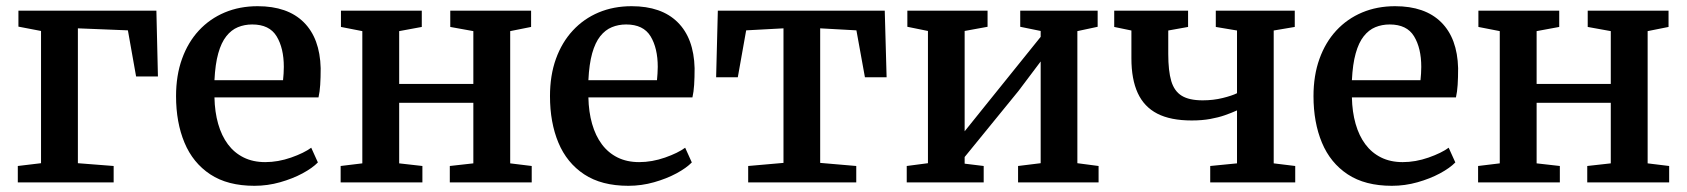

<svg xmlns="http://www.w3.org/2000/svg" viewBox="-20 -589 5448 620"><path d="M37.5 0V-53L112.5 -62V-489L39.5 -503V-554.5H485L490 -342H419.5L393 -491L231.5 -497.5V-62L347 -53V0Z M801.5 11Q715 11 659 -26Q603 -63 575.8 -128.2Q548.5 -193.5 548.5 -278.5Q548.5 -345.5 567.8 -399Q587 -452.5 622.2 -490.5Q657.5 -528.5 705.8 -548.8Q754 -569 812 -569Q908.5 -569 960.8 -517.2Q1013 -465.5 1015.5 -369Q1015.5 -338 1014 -315Q1012.5 -292 1008.5 -274.5H672.5Q673.5 -227.5 684.5 -189Q695.5 -150.5 716 -123Q736.5 -95.5 766.8 -80.5Q797 -65.5 836.5 -65.5Q878 -65.5 920 -80.2Q962 -95 985 -112L1006.5 -64.5Q989 -46.5 957 -29.2Q925 -12 884.5 -0.5Q844 11 801.5 11ZM672.5 -330H894Q895 -339.5 895.8 -351.5Q896.5 -363.5 896.5 -373Q896.5 -433.5 873.2 -471.8Q850 -510 794.5 -510Q769.5 -510 748.2 -501.2Q727 -492.5 710.8 -472Q694.5 -451.5 684.8 -416.8Q675 -382 672.5 -330Z M1080 0V-53L1150 -61.5V-488.5L1081 -502V-554.5H1342V-502L1269 -488.5V-318H1508.5V-488.5L1434 -502V-554.5H1695V-502L1627.5 -488.5V-61.5L1697 -53V0H1432.5V-53L1508.5 -61.5V-257H1269V-61.5L1344 -53V0Z M2009 11Q1922.5 11 1866.5 -26Q1810.5 -63 1783.2 -128.2Q1756 -193.5 1756 -278.5Q1756 -345.5 1775.2 -399Q1794.5 -452.5 1829.8 -490.5Q1865 -528.5 1913.2 -548.8Q1961.5 -569 2019.5 -569Q2116 -569 2168.2 -517.2Q2220.5 -465.5 2223 -369Q2223 -338 2221.5 -315Q2220 -292 2216 -274.5H1880Q1881 -227.5 1892 -189Q1903 -150.5 1923.5 -123Q1944 -95.5 1974.2 -80.5Q2004.5 -65.5 2044 -65.5Q2085.5 -65.5 2127.5 -80.2Q2169.5 -95 2192.5 -112L2214 -64.5Q2196.5 -46.5 2164.5 -29.2Q2132.5 -12 2092 -0.5Q2051.5 11 2009 11ZM1880 -330H2101.5Q2102.5 -339.5 2103.2 -351.5Q2104 -363.5 2104 -373Q2104 -433.5 2080.8 -471.8Q2057.5 -510 2002 -510Q1977 -510 1955.8 -501.2Q1934.5 -492.5 1918.2 -472Q1902 -451.5 1892.2 -416.8Q1882.5 -382 1880 -330Z M2396 0V-53L2510 -63V-497.5L2389.5 -491L2362.5 -339.5H2292.5L2298 -554.5H2837L2843 -339.5H2773L2745.5 -491L2628.5 -497.5V-63L2745 -53V0Z M2908 0V-53L2976.5 -62V-489L2910 -502.5V-554.5H3169V-502.5L3095 -489V-165L3162.5 -249L3340.5 -470V-489L3274.5 -502.5V-554.5H3524.5V-502.5L3459 -488.5V-62L3527.5 -53V0H3267.5V-53L3340.5 -62V-390.5L3269 -295.5L3095 -82V-60.5L3156.5 -53V0Z M3888 0V-53L3974.5 -61.5V-232.5Q3957 -224.5 3935.5 -217Q3914 -209.5 3887.8 -204.8Q3861.5 -200 3828 -200Q3760 -200 3717.2 -222Q3674.5 -244 3654 -288.5Q3633.5 -333 3633.5 -400.5V-490.5L3578 -502V-554.5H3816.5V-502L3752.5 -490.5V-414.5Q3752.5 -360 3762.2 -327.2Q3772 -294.5 3796 -279.8Q3820 -265 3863.5 -265Q3898 -265 3928.2 -272.5Q3958.5 -280 3974.5 -288V-490.5L3906 -502V-554.5H4161V-502L4093 -490.5V-61.5L4162.5 -53V0Z M4474.5 11Q4388 11 4332 -26Q4276 -63 4248.8 -128.2Q4221.5 -193.5 4221.5 -278.5Q4221.5 -345.5 4240.8 -399Q4260 -452.5 4295.2 -490.5Q4330.5 -528.5 4378.8 -548.8Q4427 -569 4485 -569Q4581.5 -569 4633.8 -517.2Q4686 -465.5 4688.5 -369Q4688.5 -338 4687 -315Q4685.5 -292 4681.5 -274.5H4345.5Q4346.5 -227.5 4357.5 -189Q4368.5 -150.5 4389 -123Q4409.5 -95.5 4439.8 -80.5Q4470 -65.5 4509.5 -65.5Q4551 -65.5 4593 -80.2Q4635 -95 4658 -112L4679.5 -64.5Q4662 -46.5 4630 -29.2Q4598 -12 4557.5 -0.5Q4517 11 4474.5 11ZM4345.5 -330H4567Q4568 -339.5 4568.8 -351.5Q4569.5 -363.5 4569.5 -373Q4569.5 -433.5 4546.2 -471.8Q4523 -510 4467.5 -510Q4442.5 -510 4421.2 -501.2Q4400 -492.5 4383.8 -472Q4367.5 -451.5 4357.8 -416.8Q4348 -382 4345.5 -330Z M4753 0V-53L4823 -61.5V-488.5L4754 -502V-554.5H5015V-502L4942 -488.5V-318H5181.5V-488.5L5107 -502V-554.5H5368V-502L5300.5 -488.5V-61.5L5370 -53V0H5105.5V-53L5181.5 -61.5V-257H4942V-61.5L5017 -53V0Z"/></svg>

Font: Merriweather 20pt SemiBold
Style: Regular
Weight: 600
Version: Version 2.100